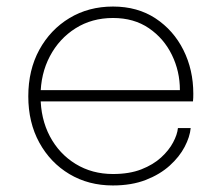

<svg xmlns="http://www.w3.org/2000/svg" viewBox="-20 -558 677 587"><path d="M90 -248V-282.5H539.5L530 -273.5Q530 -276.5 530 -278.5Q530 -280.5 530 -282.5Q530 -340 505.5 -390.2Q481 -440.5 435.2 -471.8Q389.5 -503 325.5 -503Q261 -503 211 -471.5Q161 -440 132.5 -386Q104 -332 104 -264.5Q104 -195 132.5 -141.2Q161 -87.5 211.2 -56.8Q261.5 -26 325.5 -26Q375.5 -26 412 -40.2Q448.5 -54.5 472.5 -76.5Q496.5 -98.5 509.2 -122.5Q522 -146.5 524 -166.5H563Q560.5 -139.5 544.5 -109Q528.5 -78.5 499 -51.8Q469.5 -25 426 -8Q382.5 9 325 9Q250.5 9 192.2 -25.8Q134 -60.5 100.2 -122Q66.5 -183.5 66.5 -263.5Q66.5 -344 100.2 -405.8Q134 -467.5 192.5 -502.8Q251 -538 325.5 -538Q400.5 -538 455.5 -501.8Q510.5 -465.5 540.8 -405Q571 -344.5 571 -271.5Q571 -266.5 570.8 -259Q570.5 -251.5 570 -248Z"/></svg>

Font: Epilogue ExtraLight
Style: Regular
Weight: 250
Designer: Tyler Finck
Foundry: Etcetera Type Co
Version: Version 2.112